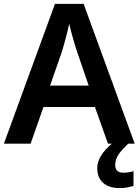

<svg xmlns="http://www.w3.org/2000/svg" viewBox="-20 -737 712 985"><path d="M534 0 467 -188H203L137 0H0L262 -717H409L671 0ZM374 -476Q370 -488 362 -514.5Q354 -541 346.5 -569Q339 -597 335 -615Q328 -581 317 -540.5Q306 -500 299 -476L237 -298H435ZM571 109Q571 149 613 149Q628 149 642 146.5Q656 144 665 141V217Q650 221 633.5 224.5Q617 228 594 228Q539 228 509 201Q479 174 479 126Q479 87 507 49Q535 11 579 -19L638 0Q604 32 587.5 56.5Q571 81 571 109Z"/></svg>

Font: Noto Sans Cherokee SemiBold
Style: Regular
Weight: 600
Designer: Monotype Design Team
Foundry: Monotype Imaging Inc.
Version: Version 2.001; ttfautohint (v1.8.4.7-5d5b)